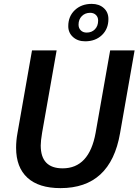

<svg xmlns="http://www.w3.org/2000/svg" viewBox="-20 -960 714 990"><path d="M63 -198Q63 -235 70 -273L145 -700H272L197 -275Q190 -233 190 -210Q190 -92 303 -92Q440 -92 473 -275L548 -700H674L599 -273Q550 10 292 10Q180 10 121.5 -43.5Q63 -97 63 -198ZM332 -825Q332 -876 366 -908Q400 -940 453 -940Q491 -940 515 -918.5Q539 -897 539 -862Q539 -811 505.5 -779Q472 -747 419 -747Q381 -747 356.5 -769Q332 -791 332 -825ZM486 -854Q486 -872 474.5 -883Q463 -894 445 -894Q419 -894 402 -877Q385 -860 385 -833Q385 -815 396.5 -803.5Q408 -792 427 -792Q453 -792 469.5 -809Q486 -826 486 -854Z"/></svg>

Font: Sarabun SemiBold
Style: Italic
Weight: 600
Italic angle: -10°
Designer: Suppakit Chalermlarp | Katatrad Co.,Ltd.
Foundry: Cadson Demak Co.,Ltd.
Version: Version 1.000; ttfautohint (v1.6)